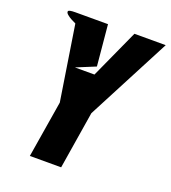

<svg xmlns="http://www.w3.org/2000/svg" viewBox="-129 -798 798 894"><g transform="rotate(20 269.5 -350.5)"><path d="M539 -701 322 -285 276 0H121L167 -281L109 -652Q80 -665 67 -676Q55 -685 56.5 -693Q58 -701 91 -701H253L272 -498L177 -459H274L384 -701Z"/></g></svg>

Font: Relentless
Style: Condensed Bold Italic
Weight: 700
Width: 3
Italic angle: -7°
Designer: Sparks studio
Foundry: Sparks Studio
Version: Version 1.101